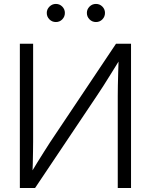

<svg xmlns="http://www.w3.org/2000/svg" viewBox="-20 -948 761 968"><path d="M640.6 0H573.7V-463.9Q573.7 -484.9 574.2 -515.1Q574.7 -545.4 575.9 -583.7Q577.1 -622.1 578.6 -668L588.9 -655.8Q562.5 -613.3 540.5 -577.6Q518.6 -542 500.2 -513.4Q481.9 -484.9 467.3 -463.4L156.7 0H80.1V-727.5H147V-233.9Q147 -214.4 146.5 -184.8Q146 -155.3 145.3 -123.3Q144.5 -91.3 143.1 -63L133.8 -72.3Q151.4 -101.6 168.9 -130.1Q186.5 -158.7 202.9 -184.3Q219.2 -210 231.4 -229L564.9 -727.5H640.6ZM463.9 -836.9Q444.8 -836.9 431.4 -850.3Q418 -863.8 418 -882.8Q418 -901.4 431.4 -914.8Q444.8 -928.2 463.9 -928.2Q482.9 -928.2 496.1 -914.8Q509.3 -901.4 509.3 -882.8Q509.3 -863.8 496.1 -850.3Q482.9 -836.9 463.9 -836.9ZM261.7 -836.9Q242.7 -836.9 229.2 -850.3Q215.8 -863.8 215.8 -882.8Q215.8 -901.4 229.5 -914.8Q243.2 -928.2 261.7 -928.2Q280.8 -928.2 293.9 -914.8Q307.1 -901.4 307.1 -882.8Q307.1 -863.8 293.9 -850.3Q280.8 -836.9 261.7 -836.9Z"/></svg>

Font: Inter 28pt Light
Style: Regular
Weight: 300
Designer: Rasmus Andersson
Foundry: rsms
Version: Version 4.001;git-66647c0bb